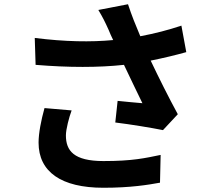

<svg xmlns="http://www.w3.org/2000/svg" viewBox="-20 -835 1040 906"><path d="M190 -325C174 -268 162 -206 162 -162C162 -24 269 51 468 51C597 51 680 37 735 27L738 -104C665 -89 606 -75 468 -75C328 -75 291 -124 291 -196C291 -225 306 -282 318 -314ZM836 -714C773 -693 711 -677 642 -664C620 -716 601 -763 584 -815L444 -788C465 -753 475 -733 493 -693C499 -678 506 -662 514 -646C409 -636 286 -638 144 -656L148 -529C305 -516 444 -516 565 -529C594 -467 628 -398 652 -348C622 -350 568 -356 535 -359L524 -257C597 -248 695 -232 749 -221L819 -296C776 -375 729 -469 691 -549C751 -561 809 -575 859 -589Z"/></svg>

Font: Noto Sans CJK KR Bold
Style: Regular
Weight: 700
Designer: Ryoko NISHIZUKA (kana & ideographs); Paul D. Hunt (Latin, Greek & Cyrillic); Wenlong ZHANG (bopomofo); Sandoll Communica
Foundry: Adobe Systems Incorporated
Version: Version 1.004;PS 1.004;hotconv 1.0.82;makeotf.lib2.5.63406